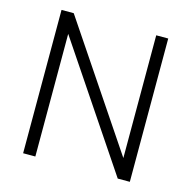

<svg xmlns="http://www.w3.org/2000/svg" viewBox="-104 -815 919 920"><g transform="rotate(15 355.0 -355.5)"><path d="M619.1 0H559.1L150.4 -608.4V0H89.8V-710.9H150.4L559.6 -102.1V-710.9H619.1Z"/></g></svg>

Font: Melbourne
Style: Light
Weight: 300
Designer: Google
Version: Version 2.000980; 2014